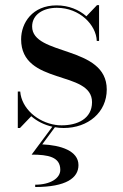

<svg xmlns="http://www.w3.org/2000/svg" viewBox="-20 -490 482 750"><path d="M58 10 102 -36C124.5 -16.5 153 -2 184.5 5L103.5 114C168.5 114 215.5 123 215.5 173.5C215.5 206.5 176.5 231.5 117.5 231.5V240.5C238.5 240.5 286.5 205 286.5 155C286.5 99 217 77 145 74L194.5 7C205.5 9 217 10 228.5 10C324.5 10 397 -51.5 397 -140.5C397 -314 105.5 -270.5 105.5 -386.5C105.5 -433 148.5 -459.5 202 -459.5C291.5 -459.5 356 -392.5 358 -330H367V-470H359L317.5 -426.5C288.5 -452 248 -469 201 -469C106.5 -469 62.5 -400.5 62.5 -336.5C62.5 -155 339.5 -217.5 339.5 -91C339.5 -25 280.5 -0.5 222 -0.5C215 -0.5 208 -0.5 201 -1.5V-2H198C126 -12.5 64 -67 59 -132.5H49.5V10Z"/></svg>

Font: Bodoni* 24
Style: Regular
Weight: 400
Version: Version 2.3